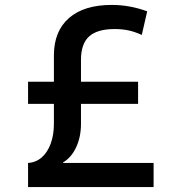

<svg xmlns="http://www.w3.org/2000/svg" viewBox="-20 -760 712 780"><path d="M94 -98Q126 -100 149.5 -120.5Q173 -141 186 -176.5Q199 -212 199 -257V-535Q199 -633 260 -686.5Q321 -740 434 -740Q507 -740 578 -714L556 -618Q528 -631 502 -636.5Q476 -642 446 -642Q375 -642 342 -612Q309 -582 309 -517V-257Q309 -204 289.5 -162Q270 -120 236 -100V-98H604V0H94ZM94 -338V-428H541V-338Z"/></svg>

Font: M PLUS 1 Medium
Style: Regular
Weight: 500
Designer: Coji Morishita
Foundry: UNDERFOREST DESIGN
Version: Version 1.001